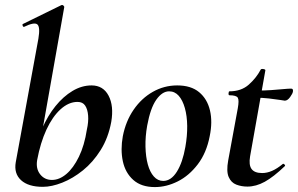

<svg xmlns="http://www.w3.org/2000/svg" viewBox="-20 -746 1210 780"><path d="M154 13Q95 13 65.5 -14Q36 -41 44 -87L136 -589Q144 -637 131.5 -647Q119 -657 78 -637Q74 -636 72 -642Q70 -648 74 -649L229 -725Q234 -727 238 -723Q242 -719 241 -717L131 -96Q125 -61 143 -38Q161 -15 191 -15Q221 -15 249.5 -39Q278 -63 300.5 -109Q323 -155 333 -220Q340 -251 338 -276.5Q336 -302 326 -317Q316 -332 295 -332Q259 -332 226 -302Q193 -272 168.5 -219Q144 -166 131 -96L120 -116Q129 -173 151.5 -224.5Q174 -276 205.5 -315Q237 -354 274.5 -376.5Q312 -399 352 -399Q399 -399 421 -357.5Q443 -316 432 -251Q420 -186 389 -136.5Q358 -87 317 -54Q276 -21 233 -4Q190 13 154 13Z M609 14Q554 14 521.5 -15Q489 -44 479 -91Q469 -138 479 -193Q491 -254 523 -300.5Q555 -347 601 -373Q647 -399 700 -399Q756 -399 789 -371.5Q822 -344 833 -297.5Q844 -251 832 -193Q819 -125 783.5 -78.5Q748 -32 702 -9Q656 14 609 14ZM643 -11Q675 -11 698.5 -48.5Q722 -86 733 -149Q741 -194 740.5 -234.5Q740 -275 731 -307Q722 -339 706 -357Q690 -375 667 -375Q639 -375 615 -341Q591 -307 578 -236Q570 -191 571 -150Q572 -109 580.5 -78Q589 -47 605 -29Q621 -11 643 -11Z M985 12Q961 12 940 4Q919 -4 909 -27Q899 -50 907 -94L946 -306Q952 -339 946 -349Q940 -359 912 -359Q908 -359 908.5 -367Q909 -375 912 -375Q960 -375 990.5 -402Q1021 -429 1039 -463Q1041 -467 1050 -465.5Q1059 -464 1058 -460L996 -111Q990 -76 1002 -59.5Q1014 -43 1045 -43Q1065 -43 1085.5 -52Q1106 -61 1129 -80Q1131 -82 1135.5 -78Q1140 -74 1137 -71Q1091 -27 1055.5 -7.5Q1020 12 985 12ZM1137 -337Q1136 -337 1117.5 -340Q1099 -343 1072.5 -346Q1046 -349 1018 -349L1020 -378Q1054 -378 1082 -380Q1110 -382 1131 -384Q1152 -386 1163 -386Q1168 -386 1169.5 -382Q1171 -378 1170 -374Q1169 -366 1158.5 -351.5Q1148 -337 1137 -337Z"/></svg>

Font: Cormorant
Style: Bold Italic
Weight: 700
Italic angle: -10°
Designer: Christian Thalmann (Catharsis Fonts)
Foundry: Catharsis Fonts
Version: Version 4.000